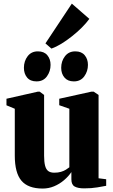

<svg xmlns="http://www.w3.org/2000/svg" viewBox="-20 -1054 639 1084"><path d="M455 9.5Q420.5 9.5 401.8 -0.8Q383 -11 383 -41.5V-82.5Q366.5 -58 341.2 -36.5Q316 -15 285.2 -2.2Q254.5 10.5 221 10.5Q138.5 10.5 101 -33.8Q63.5 -78 63.5 -176V-440L16.5 -459.5V-496.5L193.5 -536.5H204L229 -518V-175Q229 -140 234.5 -118.8Q240 -97.5 252.5 -88.2Q265 -79 286.5 -79Q308 -79 324 -83.8Q340 -88.5 351.8 -95.8Q363.5 -103 371.5 -109.5V-440L314.5 -460V-496.5L496 -536.5H509L536.5 -518V-47.5L579.5 -42V-5Q561 -1.5 529 4Q497 9.5 455 9.5ZM186 -594.5Q151 -594.5 133 -616.2Q115 -638 115 -671Q115 -709 136 -736.5Q157 -764 193.5 -764H194.5Q229 -764 247.2 -742.2Q265.5 -720.5 265.5 -687.5Q265.5 -651.5 245 -623Q224.5 -594.5 186.5 -594.5ZM396.5 -594.5Q362.5 -594.5 344 -616.2Q325.5 -638 325.5 -671Q325.5 -709 346.8 -736.5Q368 -764 405 -764H405.5Q440 -764 458.2 -742.2Q476.5 -720.5 476.5 -687.5Q476.5 -651.5 455.8 -623Q435 -594.5 397.5 -594.5ZM270 -780 236.5 -809 385.5 -1033.5 484.5 -947.5Q467.5 -924 441.8 -898.2Q416 -872.5 386.2 -849Q356.5 -825.5 326.8 -807.2Q297 -789 271 -780Z"/></svg>

Font: Merriweather 96pt Black
Style: Regular
Weight: 900
Version: Version 2.100